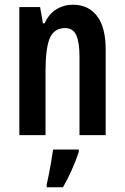

<svg xmlns="http://www.w3.org/2000/svg" viewBox="-20 -573 528 814"><path d="M289 -553Q355 -553 391.5 -505Q428 -457 428 -363V0H317V-333Q317 -393 303.5 -423.5Q290 -454 256 -454Q210 -454 191.5 -412Q173 -370 173 -270V0H62V-543H150L162 -474H169Q187 -514 219 -533.5Q251 -553 289 -553ZM314 71Q302 108 284 148Q266 188 247 221H178V209Q182 191 187.5 164.5Q193 138 197.5 110Q202 82 205 61H314Z"/></svg>

Font: Noto Sans Gujarati UI ExtraCondensed SemiBold
Style: Regular
Weight: 600
Width: 2
Designer: Jelle Bosma - Monotype Design Team, Universal Thirst
Foundry: Monotype Imaging Inc.
Version: Version 2.106; ttfautohint (v1.8.4.7-5d5b)